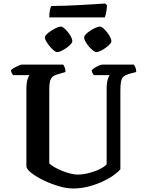

<svg xmlns="http://www.w3.org/2000/svg" viewBox="-20 -1071 826 1091"><path d="M396 0Q357 0 312.5 -13.5Q268 -27 227.5 -46.5Q187 -66 160 -87Q133 -108 130 -124V-566Q130 -600 136.5 -620Q143 -640 148 -644H54Q51 -649 47 -655.5Q43 -662 42 -672Q48 -679 60.5 -686Q73 -693 86 -698.5Q99 -704 105 -704H339Q343 -699 347.5 -688Q352 -677 352 -662L309 -649Q289 -644 278.5 -634.5Q268 -625 264 -608.5Q260 -592 260 -563V-143Q270 -132 290.5 -120.5Q311 -109 335 -99.5Q359 -90 381.5 -84.5Q404 -79 418 -79Q451 -79 484.5 -87.5Q518 -96 545.5 -109.5Q573 -123 586 -137V-566Q586 -601 592.5 -620.5Q599 -640 603 -644H513Q509 -649 505.5 -656Q502 -663 501 -672Q507 -679 519 -686.5Q531 -694 544 -699Q557 -704 563 -704H740Q745 -698 749.5 -688Q754 -678 754 -662L713 -651Q693 -645 682.5 -636Q672 -627 668 -609Q664 -591 664 -557V-110Q653 -95 626 -75.5Q599 -56 562 -39Q525 -22 482.5 -11Q440 0 396 0ZM527 -775Q520 -775 508 -784.5Q496 -794 484.5 -807.5Q473 -821 465.5 -835Q458 -849 458 -857Q458 -866 468 -876.5Q478 -887 493.5 -897Q509 -907 524 -913.5Q539 -920 548 -920Q556 -920 567 -910.5Q578 -901 589 -887Q600 -873 606.5 -859Q613 -845 613 -837Q613 -829 603.5 -819Q594 -809 580 -799Q566 -789 551.5 -782Q537 -775 527 -775ZM305 -775Q297 -775 285.5 -784.5Q274 -794 262.5 -808Q251 -822 243 -835.5Q235 -849 235 -857Q235 -866 245.5 -876.5Q256 -887 271.5 -897Q287 -907 302 -913.5Q317 -920 326 -920Q334 -920 344.5 -911Q355 -902 366.5 -888Q378 -874 384.5 -860Q391 -846 391 -837Q391 -829 381.5 -819Q372 -809 358 -799Q344 -789 329.5 -782Q315 -775 305 -775ZM260 -972Q260 -998 264 -1015.5Q268 -1033 272 -1037Q304 -1037 348.5 -1038.5Q393 -1040 439 -1042.5Q485 -1045 522 -1047.5Q559 -1050 577 -1051L588 -1042Q587 -1018 583 -999Q579 -980 576 -972Z"/></svg>

Font: Texturina Medium 12pt SemiBold
Style: Regular
Weight: 600
Version: Version 1.002